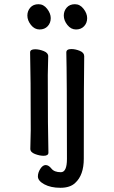

<svg xmlns="http://www.w3.org/2000/svg" viewBox="-20 -724 540 912"><path d="M267 168Q221 168 190.5 151.5Q160 135 160 114Q160 96 171.5 78Q183 60 197 60Q211 60 224.5 77Q238 94 269 94Q298 94 298 31Q298 -364 295 -475Q295 -491 319 -491Q338 -491 359 -482.5Q380 -474 380 -457Q378 -364 378 30Q378 108 337 145Q313 168 267 168ZM187 16Q168 16 146 7.5Q124 -1 124 -17L126 -105Q126 -368 123 -475Q123 -490 147 -490Q166 -490 187.5 -481.5Q209 -473 209 -457L207 -368Q207 -105 210 1Q210 16 187 16ZM168 -584Q144 -584 127 -605.5Q110 -627 110 -650Q110 -672 124 -688Q138 -704 163 -704Q187 -704 204 -682Q221 -660 221 -638Q221 -615 206.5 -599.5Q192 -584 168 -584ZM341 -584Q317 -584 300 -605.5Q283 -627 283 -650Q283 -672 297 -688Q311 -704 336 -704Q360 -704 377 -682Q394 -660 394 -638Q394 -615 379.5 -599.5Q365 -584 341 -584Z"/></svg>

Font: LXGW WenKai Mono Medium
Style: Regular
Weight: 500
Monospace: yes
Designer: LXGW / Fontworks Inc.
Foundry: LXGW / Fontworks Inc.
Version: Version 1.520; June 14, 2025